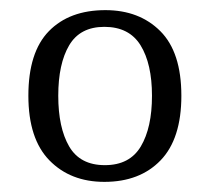

<svg xmlns="http://www.w3.org/2000/svg" viewBox="-20 -739 414 379"><path d="M186 -380Q119 -380 77.5 -422.5Q36 -465 36 -550Q36 -636 76.5 -677.5Q117 -719 188 -719Q255 -719 296.5 -677.5Q338 -636 338 -550Q338 -465 297 -422.5Q256 -380 186 -380ZM187 -413Q236 -413 258 -450Q280 -487 280 -550Q280 -613 257.5 -649.5Q235 -686 186 -686Q138 -686 116.5 -649.5Q95 -613 95 -550Q95 -487 116.5 -450Q138 -413 187 -413Z"/></svg>

Font: Noto Serif Kannada Light
Style: Regular
Weight: 300
Version: Version 2.003